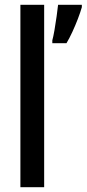

<svg xmlns="http://www.w3.org/2000/svg" viewBox="-20 -780 361 800"><path d="M164 0H65V-760H164ZM321 -760V-750Q315 -729 304.5 -701.5Q294 -674 281.5 -647Q269 -620 257 -600H198V-612Q202 -626 207 -654.5Q212 -683 216 -712.5Q220 -742 222 -760Z"/></svg>

Font: Avrile Sans Condensed Medium
Style: Regular
Weight: 500
Width: 3
Designer: Monotype Design Team
Foundry: Monotype Imaging Inc.
Version: Version 2.001;September 10, 2019;FontCreator 11.5.0.2425 64-